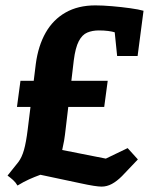

<svg xmlns="http://www.w3.org/2000/svg" viewBox="-20 -678 563 713"><path d="M357 15Q347 15 327.5 12Q308 9 276 2L130 -29Q108 -21 88 -12Q68 -3 45 11Q38 -1 28.5 -9.5Q19 -18 8 -26Q20 -41 30 -53.5Q40 -66 48 -76Q61 -93 69 -121Q77 -149 83 -198L113 -441Q122 -508 149.5 -556.5Q177 -605 223.5 -631.5Q270 -658 334 -658Q361 -658 396 -655Q431 -652 463.5 -647.5Q496 -643 513 -638L491 -470H415L406 -558Q397 -561 381.5 -563Q366 -565 347 -565Q323 -565 304 -557Q285 -549 272.5 -525Q260 -501 254 -454L225 -209Q221 -173 218 -155.5Q215 -138 211 -121L373 -89L454 -128L492 -86L433 -24Q414 -5 395.5 5Q377 15 357 15ZM43 -281 56 -378H380L367 -281Z"/></svg>

Font: Faustina Light ExtraBold
Style: Italic
Weight: 800
Italic angle: -8°
Version: Version 1.200